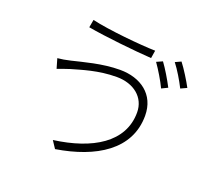

<svg xmlns="http://www.w3.org/2000/svg" viewBox="-134 -943 1267 1153"><g transform="rotate(20 500.0 -367.0)"><path d="M712 -338C712 -146 534 -42 293 -10L324 37C572 -3 764 -118 764 -336C764 -472 661 -544 529 -544C415 -544 301 -511 232 -495C203 -488 174 -483 150 -481L168 -419C190 -427 213 -436 245 -446C309 -464 407 -497 525 -497C634 -497 712 -434 712 -338ZM276 -771 267 -721C379 -701 571 -681 679 -674L687 -724C594 -726 382 -746 276 -771ZM753 -680 715 -663C742 -625 779 -564 798 -523L837 -542C815 -585 779 -645 753 -680ZM858 -717 821 -700C850 -663 884 -606 906 -562L945 -580C925 -618 886 -681 858 -717Z"/></g></svg>

Font: GenYoGothic2 TW L
Style: Regular
Weight: 300
Version: Version 2.100;PS 2.1;hotconv 16.6.51;makeotf.lib2.5.65220 DE